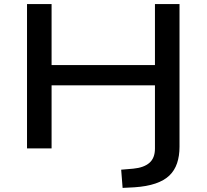

<svg xmlns="http://www.w3.org/2000/svg" viewBox="-20 -725 1009 938"><path d="M579 193 572 104 631 99Q683 94 710 70.5Q737 47 737 1V-308H232V0H112V-705H232V-407H737V-705H857V-8Q857 37 845 72.5Q833 108 807.5 132.5Q782 157 739.5 171.5Q697 186 637 190Z"/></svg>

Font: Nunito Sans 10pt Expanded SemiBold
Style: Regular
Weight: 600
Width: 7
Designer: Vernon Adams
Foundry: Vernon Adams
Version: Version 3.101;gftools[0.9.27]